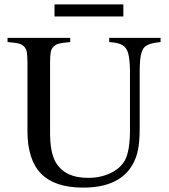

<svg xmlns="http://www.w3.org/2000/svg" viewBox="-20 -833 762 867"><path d="M705.1 -662.1V-643.1Q683.1 -640.6 669.9 -637.9Q656.7 -635.3 645.3 -629.2Q633.8 -623 628.2 -615.2Q622.6 -607.4 618.4 -592.8Q614.3 -578.1 612.8 -560.5Q611.3 -543 610.8 -515.1V-253.9Q610.8 -195.8 603.5 -158Q596.2 -120.1 578.1 -88.9Q519 14.2 355 14.2Q227.5 14.2 165.8 -48.6Q104 -111.3 104 -241.2V-553.2Q103.5 -583 101.1 -598.1Q98.6 -613.3 88.1 -623.5Q77.6 -633.8 61.8 -637.2Q45.9 -640.6 14.2 -643.1V-662.1H296.9V-643.1Q264.6 -640.1 248.8 -636.7Q232.9 -633.3 222.2 -622.8Q211.4 -612.3 209 -597.4Q206.5 -582.5 206.1 -553.2V-232.9Q206.1 -145.5 231 -101.1Q272 -29.8 377.9 -29.8Q434.1 -29.8 479 -51.3Q523.9 -72.8 543.9 -108.9Q566.9 -151.4 566.9 -245.1V-515.1Q565.9 -568.8 558.3 -594Q550.8 -619.1 532 -629.9Q513.2 -640.6 473.1 -643.1V-662.1ZM226.1 -813H537.1V-758.8H226.1Z"/></svg>

Font: Accordance
Style: Regular
Weight: 400
Version: Version 1.1 (build May 11, 2018) Miklal Software Solutions, 